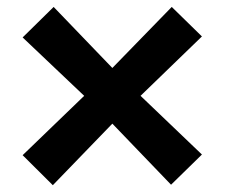

<svg xmlns="http://www.w3.org/2000/svg" viewBox="-20 -611 654 559"><path d="M133.8 -71.8 45.9 -159.2 225.1 -332 45.9 -502 136.2 -590.8 307.1 -413.1 480 -590.8 567.9 -504.9 389.2 -332 567.9 -161.1 478 -73.2 307.1 -251Z"/></svg>

Font: IntelOne Mono Bold
Style: Regular
Weight: 700
Designer: Fred Shallcrass
Foundry: Frere-Jones Type LLC
Version: Version 1.200;hotconv 1.1.0;makeotfexe 2.6.0;FJTRelease1.2